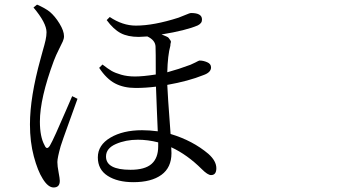

<svg xmlns="http://www.w3.org/2000/svg" viewBox="-20 -786 1540 848"><path d="M127.9 -752.9 143.6 -765.6Q177.7 -751 199.2 -734.4Q222.7 -714.8 242.7 -682.1Q262.7 -649.4 262.7 -626Q262.7 -615.2 257.3 -603Q252 -590.8 239.7 -566.9Q227.5 -543 217.8 -517.6Q156.2 -351.6 156.2 -249Q156.2 -181.6 176.8 -144.5Q186.5 -121.1 200.2 -142.6Q209 -157.2 227.5 -198.2Q246.1 -239.3 269 -292.5Q292 -345.7 298.8 -361.3L322.3 -349.6Q314.5 -327.1 284.7 -245.1Q254.9 -163.1 248 -140.6Q233.4 -88.9 233.4 -70.3Q233.4 -52.7 238.8 -24.9Q244.1 2.9 244.1 12.7Q244.1 42 216.8 42Q192.4 42 168.9 3.9Q146.5 -31.2 129.4 -95.2Q112.3 -159.2 112.3 -236.3Q112.3 -357.4 159.2 -526.4Q161.1 -535.2 168.9 -562Q176.8 -588.9 181.2 -608.4Q185.5 -627.9 185.5 -643.6Q185.5 -684.6 127.9 -752.9ZM678.7 -139.6V-157.2Q632.8 -168.9 588.9 -168.9Q535.2 -168.9 491.7 -149.9Q448.2 -130.9 448.2 -94.7Q448.2 -36.1 556.6 -36.1Q620.1 -36.1 649.4 -62Q678.7 -87.9 678.7 -139.6ZM451.2 -697.3 464.8 -710.9Q521.5 -672.9 580.1 -672.9Q659.2 -672.9 768.6 -708Q781.2 -712.9 794.4 -718.3Q807.6 -723.6 814 -726.1Q820.3 -728.5 824.2 -728.5Q872.1 -728.5 872.1 -700.2Q873 -683.6 853.5 -673.8Q801.8 -651.4 693.4 -633.8Q701.2 -630.9 704.6 -629.4Q708 -627.9 715.8 -624.5Q723.6 -621.1 725.1 -618.2Q726.6 -615.2 731.4 -609.4Q736.3 -603.5 734.4 -598.1Q732.4 -592.8 732.4 -584Q720.7 -542 718.8 -466.8Q769.5 -480.5 821.3 -500Q833 -504.9 842.3 -509.8Q851.6 -514.6 855.5 -516.6Q859.4 -518.6 861.3 -518.6Q877.9 -518.6 895 -511.2Q912.1 -503.9 912.1 -488.3Q912.1 -465.8 877.9 -454.1Q812.5 -427.7 718.8 -411.1Q719.7 -377.9 733.4 -194.3Q831.1 -165 900.4 -106.4Q935.5 -75.2 935.5 -43Q935.5 -12.7 912.1 -12.7Q897.5 -12.7 871.1 -39.1Q807.6 -102.5 736.3 -135.7Q737.3 -126 737.3 -109.4Q737.3 -45.9 692.9 -13.7Q648.4 18.6 569.3 18.6Q499 18.6 455.6 -9.3Q412.1 -37.1 412.1 -90.8Q412.1 -145.5 467.8 -178.2Q523.4 -210.9 607.4 -210.9Q639.6 -210.9 676.8 -206.1Q675.8 -226.6 672.9 -298.3Q669.9 -370.1 668.9 -403.3Q622.1 -397.5 579.1 -397.5Q526.4 -397.5 488.3 -417.5Q450.2 -437.5 418 -486.3L432.6 -501Q458 -481.4 473.1 -472.7Q488.3 -463.9 515.1 -456.1Q542 -448.2 576.2 -448.2Q611.3 -448.2 668 -457Q668 -567.4 667 -580.1Q666 -608.4 630.9 -625Q603.5 -623 592.8 -623Q544.9 -623 513.2 -639.6Q481.4 -656.2 451.2 -697.3Z"/></svg>

Font: Bpmf Zihi Serif Regular
Style: Regular
Weight: 400
Foundry: But Ko
Version: Version 1.320